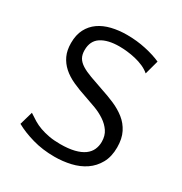

<svg xmlns="http://www.w3.org/2000/svg" viewBox="-160 -785 870 916"><g transform="rotate(30 275.5 -326.5)"><path d="M138 -501Q138 -476 147.5 -459.5Q157 -443 177.5 -430Q198 -417 229.5 -405.5Q261 -394 305 -379Q342 -367 378 -351.5Q414 -336 442.5 -313.5Q471 -291 488 -257.5Q505 -224 505 -176Q505 -125 485 -89Q465 -53 432 -30.5Q399 -8 356 2Q313 12 267 12Q202 12 146 -4Q90 -20 49 -43L70 -116Q89 -103 108 -91.5Q127 -80 149.5 -72Q172 -64 199 -59Q226 -54 261 -54Q306 -54 338 -62Q370 -70 390 -84.5Q410 -99 419 -119Q428 -139 428 -162Q428 -196 412 -219.5Q396 -243 370.5 -260Q345 -277 314.5 -288.5Q284 -300 254 -310Q211 -324 176 -340Q141 -356 116.5 -378Q92 -400 78.5 -429Q65 -458 65 -498Q65 -543 81.5 -574.5Q98 -606 126.5 -626Q155 -646 194 -655.5Q233 -665 278 -665Q332 -665 382 -654Q432 -643 467 -627L446 -550Q430 -564 408.5 -573.5Q387 -583 363.5 -588.5Q340 -594 317 -596.5Q294 -599 274 -599Q211 -599 174.5 -575.5Q138 -552 138 -501Z"/></g></svg>

Font: Quattrocento Sans
Style: Regular
Weight: 400
Designer: Pablo Impallari
Foundry: Pablo Impallari, Igino Marini, Brenda Gallo
Version: Version 2.000